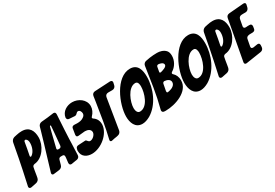

<svg xmlns="http://www.w3.org/2000/svg" viewBox="42 -1675 3749 2621"><g transform="rotate(-30 1916.0 -364.5)"><path d="M123 -24C151 -29 173 -52 177 -80L183 -113C186 -136 190 -160 195 -187L204 -233C207 -249 221 -259 238 -262C372 -273 468 -426 468 -550C468 -652 428 -738 308 -738C282 -738 254 -735 225 -728L184 -719C157 -712 135 -688 131 -659L122 -611C103 -502 75 -365 54 -263L7 -46C6 -39 5 -35 5 -34C5 -18 16 -7 33 -7C38 -7 41 -7 44 -8ZM254 -492 271 -589C273 -604 280 -611 292 -611C297 -611 300 -610 303 -607C308 -604 311 -601 313 -598C324 -585 329 -567 329 -542C329 -484 306 -412 256 -378C253 -375 250 -374 245 -374C234 -374 234 -381 234 -389L235 -392V-394Z M692 -11C712 -14 730 -17 747 -20L763 -22C790 -26 808 -45 809 -72L813 -179C814 -204 815 -228 816 -251L818 -321C823 -418 827 -519 834 -615L839 -697C839 -720 833 -735 806 -735L801 -734H799C768 -729 737 -725 706 -722L611 -713C584 -710 563 -694 555 -667L541 -617C509 -507 466 -360 437 -268L371 -48C368 -43 369 -38 369 -34C369 -18 380 -11 395 -11L400 -12H402L421 -14C438 -17 457 -18 477 -21L485 -22C512 -25 534 -43 541 -70L561 -141C566 -161 579 -171 600 -171H625C646 -171 653 -159 653 -140L652 -123L643 -46C643 -23 648 -8 675 -8L680 -9H682ZM687 -522C683 -483 680 -447 677 -412C674 -383 672 -355 669 -328L667 -306C665 -285 654 -274 634 -273H619C604 -273 599 -281 599 -292C599 -293 600 -297 601 -302L655 -522L676 -601C677 -605 681 -608 686 -609C691 -609 693 -607 693 -602Z M1241 -399C1234 -404 1230 -410 1230 -415C1230 -420 1233 -426 1238 -431C1277 -470 1298 -518 1298 -565C1298 -669 1197 -736 1101 -736C1017 -736 933 -687 920 -598C920 -575 931 -560 955 -559L1042 -553C1056 -553 1069 -560 1082 -575C1090 -585 1099 -590 1109 -590C1139 -590 1154 -557 1154 -531C1154 -514 1146 -493 1119 -477C1091 -457 1056 -452 1020 -452C1005 -452 990 -453 975 -454C952 -454 936 -446 932 -421L917 -327C917 -303 924 -295 948 -295L1051 -305H1057C1097 -305 1144 -288 1144 -241V-238C1141 -198 1094 -154 1055 -154C1044 -154 1036 -157 1030 -164C1030 -164 1029 -165 1028 -166C1009 -189 1005 -192 996 -192C995 -192 994 -192 993 -192L886 -186C847 -183 842 -159 837 -127V-120C837 -28 910 11 988 11C1135 11 1299 -125 1307 -266V-274C1307 -329 1284 -371 1241 -399Z M1724 -682C1725 -687 1726 -691 1726 -695C1726 -717 1709 -723 1690 -723L1449 -710C1422 -709 1402 -691 1398 -664C1394 -633 1389 -602 1384 -571C1356 -392 1330 -217 1287 -42C1286 -37 1285 -33 1285 -29C1285 -17 1293 -8 1306 -8C1310 -8 1314 -9 1319 -10C1343 -17 1368 -20 1393 -24C1402 -27 1409 -28 1415 -29C1442 -34 1461 -54 1466 -81L1544 -560C1548 -587 1568 -604 1595 -604H1661C1688 -604 1709 -620 1716 -647Z M2162 -529C2162 -627 2138 -738 2013 -738C1791 -738 1643 -387 1643 -196C1643 -105 1676 1 1790 1C1827 1 1868 -12 1913 -37C2073 -133 2162 -342 2162 -529ZM1843 -161C1803 -161 1789 -206 1789 -246C1789 -338 1862 -532 1980 -532C2021 -532 2026 -483 2026 -454C2026 -353 1967 -161 1843 -161Z M2130 3C2135 4 2139 4 2144 4H2157C2301 4 2541 -74 2541 -251C2541 -308 2519 -348 2494 -372L2489 -376C2482 -383 2479 -389 2479 -395C2479 -401 2483 -407 2492 -413C2557 -452 2601 -528 2601 -604C2601 -641 2593 -669 2576 -688C2541 -727 2487 -740 2443 -740C2403 -740 2364 -737 2327 -732L2261 -720C2236 -716 2217 -695 2213 -670L2165 -355C2148 -250 2126 -146 2099 -43C2098 -38 2097 -34 2097 -30C2097 -15 2105 2 2130 3ZM2352 -571C2355 -588 2365 -596 2383 -596C2412 -593 2457 -581 2457 -546C2457 -511 2390 -493 2361 -485C2359 -484 2356 -484 2352 -484C2343 -484 2339 -488 2339 -497C2339 -500 2339 -503 2340 -505ZM2308 -329C2311 -345 2321 -356 2338 -356C2376 -353 2425 -336 2425 -291C2425 -242 2375 -215 2328 -205L2310 -202C2308 -201 2306 -201 2303 -201C2288 -201 2288 -213 2288 -224Z M3080 -529C3080 -627 3056 -738 2931 -738C2709 -738 2561 -387 2561 -196C2561 -105 2594 1 2708 1C2745 1 2786 -12 2831 -37C2991 -133 3080 -342 3080 -529ZM2761 -161C2721 -161 2707 -206 2707 -246C2707 -338 2780 -532 2898 -532C2939 -532 2944 -483 2944 -454C2944 -353 2885 -161 2761 -161Z M3130 -24C3158 -29 3180 -52 3184 -80L3190 -113C3193 -136 3197 -160 3202 -187L3211 -233C3214 -249 3228 -259 3245 -262C3379 -273 3475 -426 3475 -550C3475 -652 3435 -738 3315 -738C3289 -738 3261 -735 3232 -728L3191 -719C3164 -712 3142 -688 3138 -659L3129 -611C3110 -502 3082 -365 3061 -263L3014 -46C3013 -39 3012 -35 3012 -34C3012 -18 3023 -7 3040 -7C3045 -7 3048 -7 3051 -8ZM3261 -492 3278 -589C3280 -604 3287 -611 3299 -611C3304 -611 3307 -610 3310 -607C3315 -604 3318 -601 3320 -598C3331 -585 3336 -567 3336 -542C3336 -484 3313 -412 3263 -378C3260 -375 3257 -374 3252 -374C3241 -374 3241 -381 3241 -389L3242 -392V-394Z M3674 -42C3701 -46 3718 -65 3721 -92L3723 -120C3723 -143 3718 -157 3691 -157L3686 -156H3684L3620 -146C3600 -146 3587 -150 3587 -173L3588 -177V-179L3608 -285C3615 -324 3651 -327 3683 -327H3706C3709 -327 3713 -327 3716 -328C3739 -330 3752 -341 3755 -362L3761 -400C3761 -424 3753 -438 3726 -438H3698C3694 -438 3690 -438 3687 -437L3668 -436C3649 -436 3636 -443 3636 -463C3636 -468 3636 -471 3637 -473L3656 -574C3661 -597 3680 -613 3703 -613L3726 -614H3769C3794 -615 3814 -633 3821 -658C3824 -670 3826 -681 3829 -692L3830 -695C3831 -700 3832 -704 3832 -708C3832 -729 3817 -733 3798 -733L3568 -714C3539 -711 3522 -695 3517 -667L3402 -42C3401 -39 3401 -36 3401 -31C3401 -14 3411 -5 3430 -5L3435 -6H3437Z"/></g></svg>

Font: Bangerz
Style: Bold
Weight: 700
Designer: vernon adams
Foundry: Vernon Adams
Version: Version 2.10;December 28, 2023;FontCreator 13.0.0.2683 64-bi